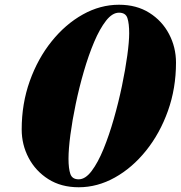

<svg xmlns="http://www.w3.org/2000/svg" viewBox="-20 -780 762 810"><path d="M482 -760Q556 -760 610 -726Q664 -692 693.2 -636.2Q722.5 -580.5 722.5 -516Q722.5 -407.5 688.5 -312.2Q654.5 -217 596.2 -144.5Q538 -72 464.5 -31Q391 10 312 10Q238 10 184 -24.2Q130 -58.5 100.8 -114Q71.5 -169.5 71.5 -234Q71.5 -342.5 105.5 -437.8Q139.5 -533 197.8 -605.5Q256 -678 329.5 -719Q403 -760 482 -760ZM482 -726.5Q454 -726.5 427.5 -692.8Q401 -659 377.2 -603Q353.5 -547 333.8 -479Q314 -411 299.5 -341.5Q285 -272 277 -211.5Q269 -151 269 -110.5Q269 -69 276.8 -46.2Q284.5 -23.5 312 -23.5Q340 -23.5 366.5 -58.5Q393 -93.5 416.8 -151.5Q440.5 -209.5 460.2 -278.8Q480 -348 494.5 -417.5Q509 -487 517 -545.8Q525 -604.5 525 -639.5Q525 -681 517.5 -703.8Q510 -726.5 482 -726.5Z"/></svg>

Font: Bodoni* 06pt Fatface
Style: Italic
Weight: 900
Italic angle: -13°
Version: Version 2.3